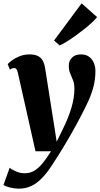

<svg xmlns="http://www.w3.org/2000/svg" viewBox="-48 -877 600 1147"><path d="M58.5 -443Q55 -458.5 49.8 -464.5Q44.5 -470.5 37.5 -470.5Q30.5 -470.5 24.2 -468.2Q18 -466 11 -461L-2 -494Q6 -503.5 24.8 -517.2Q43.5 -531 70.2 -541.5Q97 -552 129 -552Q158.5 -552 177.2 -543Q196 -534 206.5 -516.2Q217 -498.5 221 -472.5Q227.5 -433.5 234.2 -389.8Q241 -346 248.2 -300.2Q255.5 -254.5 262.5 -209.2Q269.5 -164 276.5 -122L290.5 -30.5L329.5 -110Q345 -141.5 357.5 -172.8Q370 -204 378.8 -233.8Q387.5 -263.5 392 -291.5Q396.5 -319.5 396.5 -345Q396.5 -377 388.2 -397.8Q380 -418.5 371.5 -437.8Q363 -457 363 -484.5Q363 -513.5 382.2 -532.8Q401.5 -552 435.5 -552Q465.5 -552 484.8 -537.5Q504 -523 513 -500.2Q522 -477.5 522 -453.5Q522 -405 511 -361.5Q500 -318 480.5 -275.2Q461 -232.5 436.5 -186Q423 -159.5 407 -130.2Q391 -101 373.5 -70.5Q356 -40 338 -10Q320 20 302 48.8Q284 77.5 267 103Q234 155 202.2 187.5Q170.5 220 137 235Q103.5 250 64.5 250Q37.5 250 11 243Q-15.5 236 -27.5 228.5L10 125Q20.5 135 46.2 146.5Q72 158 99 158Q132 158 157.5 142.5Q183 127 206.8 97.8Q230.5 68.5 257 26.5H164ZM275 -635 439.5 -857 532 -775Q522.5 -762.5 503 -744Q483.5 -725.5 457.5 -704.8Q431.5 -684 404 -664.2Q376.5 -644.5 351.5 -629Q326.5 -613.5 308.5 -605.5Z"/></svg>

Font: Merriweather 60pt Black
Style: Italic
Weight: 900
Italic angle: -7.8°
Version: Version 2.101